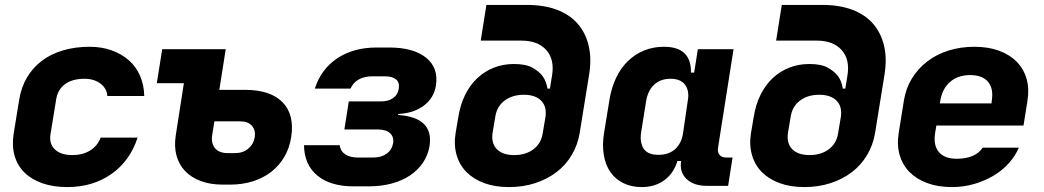

<svg xmlns="http://www.w3.org/2000/svg" viewBox="-20 -750 4240 780"><path d="M253 10Q196 10 152 -5.5Q108 -21 79.5 -49Q51 -77 39.5 -116.5Q28 -156 35 -204L58 -345Q66 -395 89.5 -435Q113 -475 150 -503Q187 -531 236.5 -545.5Q286 -560 344 -560Q393 -560 433.5 -545.5Q474 -531 503.5 -505Q533 -479 549 -442Q565 -405 566 -360H416Q414 -391 388 -410.5Q362 -430 323 -430Q274 -430 244 -408Q214 -386 208 -345L185 -204Q179 -166 203 -143Q227 -120 274 -120Q316 -120 346 -138.5Q376 -157 389 -191H539Q508 -96 432.5 -43Q357 10 253 10Z M842 -201Q837 -168 853.5 -148Q870 -128 905 -128H935Q967 -128 988.5 -146Q1010 -164 1015 -193Q1019 -221 1003.5 -239Q988 -257 956 -257H851ZM694 -200 727 -412H617L639 -550H897L871 -385H975Q1079 -385 1128 -334.5Q1177 -284 1163 -193Q1156 -148 1135 -112.5Q1114 -77 1082 -52Q1050 -27 1007.5 -13.5Q965 0 915 0H885Q834 0 795.5 -14.5Q757 -29 732 -55Q707 -81 697 -118Q687 -155 694 -200Z M1259 -390Q1284 -469 1350 -513Q1416 -557 1510 -557H1561Q1659 -557 1710.5 -516Q1762 -475 1751 -403Q1743 -352 1702 -321Q1661 -290 1598 -287L1597 -283Q1743 -273 1725 -157Q1719 -120 1698.5 -89.5Q1678 -59 1646 -37.5Q1614 -16 1571.5 -4.5Q1529 7 1478 7H1416Q1322 7 1269 -37Q1216 -81 1215 -160H1360Q1363 -136 1382.5 -123Q1402 -110 1434 -110H1496Q1529 -110 1550.5 -125.5Q1572 -141 1577 -168Q1581 -194 1564.5 -209Q1548 -224 1515 -224H1379L1397 -338H1527Q1558 -338 1577 -351.5Q1596 -365 1600 -389Q1604 -415 1589 -427.5Q1574 -440 1543 -440H1492Q1461 -440 1438 -427.5Q1415 -415 1404 -390Z M1981 -210Q1975 -168 1998.5 -144Q2022 -120 2069 -120Q2116 -120 2147.5 -144Q2179 -168 2185 -210L2196 -275Q2202 -317 2178.5 -341Q2155 -365 2108 -365Q2061 -365 2029.5 -341Q1998 -317 1992 -275ZM1956 -730H2121Q2190 -730 2242 -710.5Q2294 -691 2326.5 -654Q2359 -617 2371.5 -564Q2384 -511 2373 -445L2335 -210Q2327 -161 2302.5 -120Q2278 -79 2240.5 -50.5Q2203 -22 2154 -6Q2105 10 2048 10Q1991 10 1947.5 -6Q1904 -22 1875.5 -50.5Q1847 -79 1835 -120Q1823 -161 1831 -210L1842 -275Q1850 -325 1869.5 -364.5Q1889 -404 1918.5 -432Q1948 -460 1986 -475Q2024 -490 2068 -490Q2117 -490 2144 -474.5Q2171 -459 2185 -440Q2200 -418 2204 -390H2214L2223 -445Q2233 -509 2199 -547Q2165 -585 2098 -585H1933Z M2434 -210 2456 -345Q2464 -394 2483 -434Q2502 -474 2531 -502Q2560 -530 2597 -545Q2634 -560 2677 -560Q2789 -560 2787 -455H2800L2815 -550H2960L2897 -150Q2894 -132 2903 -121Q2912 -110 2930 -110H2956L2938 5H2852Q2798 5 2769 -23Q2740 -51 2747 -96H2732Q2717 -46 2679 -18Q2641 10 2587 10Q2545 10 2512.5 -6Q2480 -22 2460 -50.5Q2440 -79 2433 -120Q2426 -161 2434 -210ZM2655 -121Q2697 -121 2723 -144.5Q2749 -168 2755 -210L2776 -354Q2778 -390 2759.5 -410Q2741 -430 2704 -430Q2663 -430 2637.5 -406Q2612 -382 2605 -340L2585 -215Q2578 -172 2594.5 -146.5Q2611 -121 2655 -121Z M3181 -210Q3175 -168 3198.5 -144Q3222 -120 3269 -120Q3316 -120 3347.5 -144Q3379 -168 3385 -210L3396 -275Q3402 -317 3378.5 -341Q3355 -365 3308 -365Q3261 -365 3229.5 -341Q3198 -317 3192 -275ZM3156 -730H3321Q3390 -730 3442 -710.5Q3494 -691 3526.5 -654Q3559 -617 3571.5 -564Q3584 -511 3573 -445L3535 -210Q3527 -161 3502.5 -120Q3478 -79 3440.5 -50.5Q3403 -22 3354 -6Q3305 10 3248 10Q3191 10 3147.5 -6Q3104 -22 3075.5 -50.5Q3047 -79 3035 -120Q3023 -161 3031 -210L3042 -275Q3050 -325 3069.5 -364.5Q3089 -404 3118.5 -432Q3148 -460 3186 -475Q3224 -490 3268 -490Q3317 -490 3344 -474.5Q3371 -459 3385 -440Q3400 -418 3404 -390H3414L3423 -445Q3433 -509 3399 -547Q3365 -585 3298 -585H3133Z M3848 10Q3791 10 3747.5 -6Q3704 -22 3675.5 -50.5Q3647 -79 3635 -120Q3623 -161 3631 -210L3652 -341Q3660 -391 3684.5 -431Q3709 -471 3746.5 -500Q3784 -529 3833 -544.5Q3882 -560 3939 -560Q3995 -560 4038.5 -544Q4082 -528 4110.5 -499Q4139 -470 4150.5 -429.5Q4162 -389 4154 -340L4138 -240H3784L3779 -210Q3771 -160 3794 -132.5Q3817 -105 3867 -105Q3905 -105 3932 -117Q3959 -129 3972 -150H4119Q4104 -115 4077 -85.5Q4050 -56 4014 -35Q3978 -14 3935.5 -2Q3893 10 3848 10ZM3798 -330H4008L4009 -340Q4017 -390 3994 -417.5Q3971 -445 3921 -445Q3872 -445 3840 -417.5Q3808 -390 3800 -341Z"/></svg>

Font: JetBrains Mono ExtraBold
Style: Italic
Weight: 800
Designer: Philipp Nurullin, Konstantin Bulenkov
Foundry: JetBrains
Version: Version 1.000; ttfautohint (v1.8.3)